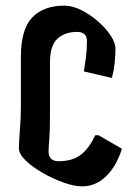

<svg xmlns="http://www.w3.org/2000/svg" viewBox="-20 -668 458 680"><path d="M271 -8Q243 -8 205 -21.5Q167 -35 130.5 -56Q94 -77 70.5 -100Q47 -123 47 -142Q47 -168 50.5 -208.5Q54 -249 54 -294V-467Q54 -565 94.5 -606.5Q135 -648 207 -648Q237 -648 268.5 -632Q300 -616 327.5 -592Q355 -568 372 -542Q389 -516 389 -496Q389 -473 386 -444.5Q383 -416 376 -392L277 -415Q281 -439 284.5 -466Q288 -493 288 -522Q288 -555 253 -555Q209 -555 183 -530.5Q157 -506 157 -447V-254Q157 -204 154.5 -174Q152 -144 152 -132Q152 -97 188 -97Q235 -97 265 -119Q295 -141 317 -189H329L412 -141Q391 -77 354.5 -42.5Q318 -8 271 -8Z"/></svg>

Font: Jaini
Style: Regular
Weight: 400
Designer: Maithili Shingre, Girish Dalvi (Devanagari), Taresh Vohra (Latin)
Foundry: Ek Type
Version: Version 2.000; ttfautohint (v1.8.4.7-5d5b)